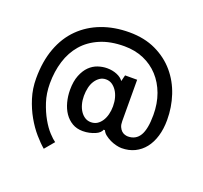

<svg xmlns="http://www.w3.org/2000/svg" viewBox="-148 -952 1313 1242"><g transform="rotate(20 508.0 -331.5)"><path d="M539.1 -780.3Q642.6 -780.3 721.7 -742.7Q800.8 -705.1 854 -642.6Q907.2 -580.1 934.1 -499Q960.9 -418 960.9 -330.1Q960.9 -268.6 945.8 -218.3Q930.7 -168 902.8 -132.8Q875 -97.7 835 -78.1Q794.9 -58.6 745.1 -58.6Q728.5 -58.6 707 -64Q685.5 -69.3 666 -78.6Q646.5 -87.9 629.4 -101.1Q612.3 -114.3 605.5 -130.9H595.7Q593.8 -121.1 583 -110.8Q572.3 -100.6 555.2 -93.3Q538.1 -85.9 516.6 -81.1Q495.1 -76.2 471.7 -76.2Q429.7 -76.2 398.4 -94.7Q367.2 -113.3 346.2 -144Q325.2 -174.8 314.5 -215.3Q303.7 -255.9 303.7 -299.8Q303.7 -358.4 320.3 -399.9Q336.9 -441.4 362.3 -466.3Q387.7 -491.2 419.4 -502Q451.2 -512.7 482.4 -512.7Q519.5 -512.7 550.3 -500Q581.1 -487.3 595.7 -465.8L606.4 -508.8H689.5L690.4 -224.6Q690.4 -200.2 697.3 -185.1Q704.1 -169.9 713.9 -160.6Q723.6 -151.4 735.8 -147.5Q748 -143.6 757.8 -143.6Q812.5 -143.6 839.4 -188.5Q866.2 -233.4 866.2 -330.1Q866.2 -409.2 842.3 -474.1Q818.4 -539.1 775.4 -585.9Q732.4 -632.8 672.4 -658.7Q612.3 -684.6 539.1 -684.6Q443.4 -684.6 372.6 -654.3Q301.8 -624 256.3 -571.3Q210.9 -518.6 189 -447.3Q167 -376 167 -293.9Q167 -225.6 186 -167.5Q205.1 -109.4 231 -64Q256.8 -18.6 284.2 10.7Q311.5 40 329.1 51.8L274.4 117.2Q244.1 91.8 208.5 50.8Q172.9 9.8 142.6 -43.5Q112.3 -96.7 92.3 -160.2Q72.3 -223.6 72.3 -293.9Q72.3 -412.1 106 -502.4Q139.6 -592.8 201.7 -654.3Q263.7 -715.8 349.6 -748Q435.5 -780.3 539.1 -780.3ZM501 -148.4Q525.4 -148.4 543.5 -159.7Q561.5 -170.9 574.7 -190.9Q587.9 -210.9 594.7 -237.3Q601.6 -263.7 601.6 -293.9Q601.6 -325.2 594.2 -352.1Q586.9 -378.9 573.2 -398.9Q559.6 -418.9 541.5 -430.7Q523.4 -442.4 500 -442.4Q476.6 -442.4 458.5 -430.2Q440.4 -418 427.2 -397.9Q414.1 -377.9 407.7 -350.6Q401.4 -323.2 401.4 -293Q401.4 -262.7 408.7 -236.3Q416 -210 429.2 -190.4Q442.4 -170.9 460.4 -159.7Q478.5 -148.4 501 -148.4Z"/></g></svg>

Font: Allerta
Style: Medium
Weight: 500
Designer: Matt McInerney
Foundry: Matt McInerney
Version: Version 1.0